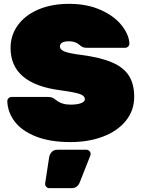

<svg xmlns="http://www.w3.org/2000/svg" viewBox="-20 -730 737 1000"><path d="M633 -481H433Q419 -481 411 -484.5Q403 -488 393 -497Q372 -515 340 -515Q292 -515 292 -487Q292 -472 315.5 -462Q339 -452 403 -444Q503 -431 563.5 -405Q624 -379 651.5 -335.5Q679 -292 679 -226Q679 -155 636 -101.5Q593 -48 517.5 -19Q442 10 347 10Q241 10 167.5 -19Q94 -48 57 -96.5Q20 -145 18 -203Q18 -212 24.5 -218.5Q31 -225 40 -225H230Q244 -225 252.5 -221.5Q261 -218 273 -208Q302 -185 347 -185Q381 -185 401.5 -192.5Q422 -200 422 -213Q422 -231 395 -240.5Q368 -250 293 -260Q35 -294 35 -480Q35 -547 73.5 -599.5Q112 -652 181 -681Q250 -710 340 -710Q434 -710 505 -678Q576 -646 614 -597.5Q652 -549 654 -503Q654 -494 647.5 -487.5Q641 -481 633 -481ZM279 50H430Q439 50 445.5 56.5Q452 63 452 72Q452 76 451 79L396 218Q384 250 353 250H237Q228 250 221.5 243.5Q215 237 215 228V226L236 89Q239 73 249.5 61.5Q260 50 279 50Z"/></svg>

Font: Rubik
Style: Regular
Weight: 900
Designer: Hubert & Fischer
Foundry: Hubert & Fischer
Version: Version 1.100